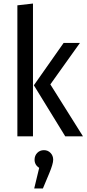

<svg xmlns="http://www.w3.org/2000/svg" viewBox="-20 -769 488 1083"><path d="M166 -749V0H78V-739ZM431 -527 264 -293 448 0H348L171 -288L339 -527ZM228 78Q250 78 265 93.5Q280 109 280 132Q280 155 258 208L222 294H173L201 178Q175 161 175 132Q175 109 190 93.5Q205 78 228 78Z"/></svg>

Font: Fira Sans Condensed
Style: Regular
Weight: 400
Width: 3
Designer: Carrois Corporate & Edenspiekermann AG
Foundry: Carrois Corporate GbR & Edenspiekermann AG
Version: Version 4.202;PS 004.202;hotconv 1.0.88;makeotf.lib2.5.64775